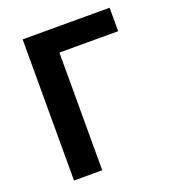

<svg xmlns="http://www.w3.org/2000/svg" viewBox="-135 -843 853 946"><g transform="rotate(-20 292.0 -370.0)"><path d="M91 0H239V-617H547V-740H91Z"/></g></svg>

Font: Noto Sans CJK JP Bold
Style: Regular
Weight: 700
Designer: Ryoko NISHIZUKA (kana & ideographs); Paul D. Hunt (Latin, Greek & Cyrillic); Wenlong ZHANG (bopomofo); Sandoll Communica
Foundry: Adobe Systems Incorporated
Version: Version 1.004;PS 1.004;hotconv 1.0.82;makeotf.lib2.5.63406